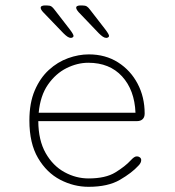

<svg xmlns="http://www.w3.org/2000/svg" viewBox="-20 -692 659 722"><path d="M313 10.5Q257.5 10.5 206.5 -16Q155.5 -42.5 123 -97.8Q90.5 -153 90.5 -239Q90.5 -304.5 110.5 -351.5Q130.5 -398.5 163.5 -428.8Q196.5 -459 236 -473.2Q275.5 -487.5 314 -487.5Q376.5 -487.5 423.8 -457.5Q471 -427.5 497.5 -377.2Q524 -327 524 -265Q524 -251 516.2 -243.8Q508.5 -236.5 495 -236.5H124Q124.5 -164 151.8 -116.2Q179 -68.5 222.2 -44.8Q265.5 -21 313 -21Q377 -21 414 -43.8Q451 -66.5 472 -89.5Q478.5 -96.5 483.8 -100.2Q489 -104 495 -104Q501 -104 506 -100.2Q511 -96.5 511 -90Q511 -85 508.5 -79.8Q506 -74.5 500.5 -69Q476 -42 431 -15.8Q386 10.5 313 10.5ZM125.5 -268H489.5Q486 -353.5 439 -404.8Q392 -456 312 -456Q271 -456 230.2 -435.8Q189.5 -415.5 160.5 -374Q131.5 -332.5 125.5 -268ZM246.5 -549.5Q240.5 -549.5 233.8 -554Q227 -558.5 218.5 -567L142 -646.5Q137 -652 135 -656Q133 -660 133 -663Q133 -667.5 137.8 -669.5Q142.5 -671.5 148 -671.5H156Q167.5 -671.5 173.2 -667.8Q179 -664 185.5 -655L242 -582Q256.5 -563 256.5 -557Q256.5 -553 252.8 -551.2Q249 -549.5 246.5 -549.5ZM380 -549.5Q373.5 -549.5 366.8 -554Q360 -558.5 351.5 -567L275.5 -646.5Q266.5 -657 266.5 -663Q266.5 -667.5 271 -669.5Q275.5 -671.5 281.5 -671.5H289.5Q300.5 -671.5 306.5 -667.8Q312.5 -664 319 -655L375.5 -582Q390 -563 390 -557Q390 -553 386.2 -551.2Q382.5 -549.5 380 -549.5Z"/></svg>

Font: Sono ExtraLight Monospace ExtraLight
Style: Regular
Weight: 250
Version: Version 2.112